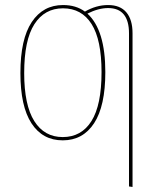

<svg xmlns="http://www.w3.org/2000/svg" viewBox="-20 -548 644 762"><path d="M506 -416V194L492 192V-415Q492 -516 409 -516Q371 -516 327 -494Q398 -429 398 -262Q398 -127 353.5 -59Q309 9 229 9Q149 9 105 -58.5Q61 -126 61 -258Q61 -393 106 -460.5Q151 -528 230 -528Q282 -528 317 -502Q362 -528 409 -528Q457 -528 481.5 -499Q506 -470 506 -416ZM230 -515Q157 -515 116.5 -452Q76 -389 76 -258Q76 -131 116 -67.5Q156 -4 229 -4Q303 -4 343 -67.5Q383 -131 383 -262Q383 -390 343.5 -452.5Q304 -515 230 -515Z"/></svg>

Font: Fira Sans Compressed Hair
Style: Regular
Weight: 100
Width: 1
Designer: bBox Type GmbH & Carrois Corporate GbR & Edenspiekermann AG
Foundry: bBox Type GmbH & Carrois Corporate GbR & Edenspiekermann AG
Version: Version 4.301